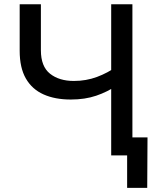

<svg xmlns="http://www.w3.org/2000/svg" viewBox="-20 -748 758 924"><path d="M320.8 -269Q244.6 -269 189.5 -293.7Q134.3 -318.4 104.5 -370.1Q74.7 -421.9 74.7 -503.4V-727.5H176.8V-505.9Q176.8 -428.2 220.7 -393.3Q264.6 -358.4 335.4 -358.4Q394.5 -358.4 446.5 -377.7Q498.5 -397 543.5 -429.2V-337.4Q497.1 -305.7 442.9 -287.4Q388.7 -269 320.8 -269ZM515.1 0V-727.5H617.2V0ZM591.8 156.2V0H554.2V-86.9H689.9L688.5 156.2Z"/></svg>

Font: Inter Cardless
Style: Regular
Weight: 400
Designer: Rasmus Andersson
Foundry: rsms
Version: Version 4.001;git-9221beed3